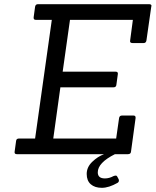

<svg xmlns="http://www.w3.org/2000/svg" viewBox="-20 -738 745 919"><path d="M592 0H530Q448 41 448 87Q448 116 482 116Q503 116 523 105Q538 99 541 107L548 120Q552 131 543 137Q501 161 467.5 161Q434 161 414.5 144Q395 127 395 94.5Q395 62 421.5 36.5Q448 11 478 0H61Q48 0 50 -12L57 -63Q58 -75 71 -75H148L228 -643H151Q140 -643 141 -655L148 -706Q150 -718 162 -718H693Q705 -718 705 -710Q705 -708 704 -706L681 -545Q679 -532 668 -532H614Q600 -532 603 -545L616 -643H315L280 -395H533Q546 -395 544 -383L537 -332Q536 -320 523 -320H269L235 -75H536L550 -173Q552 -185 564 -185H619Q630 -185 629 -173L607 -12Q606 0 592 0Z"/></svg>

Font: Sanchez
Style: Italic
Weight: 400
Designer: Daniel Hernández
Foundry: LatinoType
Version: Version 1.001